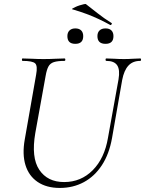

<svg xmlns="http://www.w3.org/2000/svg" viewBox="-20 -913 715 946"><path d="M564 -522Q572 -569 557.5 -591Q543 -613 504 -613Q500 -613 500 -619Q500 -625 504 -625Q524 -625 545 -623.5Q566 -622 591 -622Q613 -622 634 -623.5Q655 -625 671 -625Q675 -625 675 -619Q675 -613 671 -613Q634 -613 612.5 -589.5Q591 -566 582 -519L532 -233Q518 -154 482 -99Q446 -44 393 -15.5Q340 13 275 13Q209 13 165.5 -16.5Q122 -46 105.5 -99.5Q89 -153 102 -226L158 -545Q166 -588 153.5 -600.5Q141 -613 91 -613Q88 -613 88 -619Q88 -625 91 -625Q113 -625 139.5 -623.5Q166 -622 194 -622Q226 -622 252.5 -623.5Q279 -625 298 -625Q302 -625 302 -619Q302 -613 298 -613Q264 -613 245.5 -607Q227 -601 218.5 -585Q210 -569 205 -540L154 -258Q133 -137 173.5 -76.5Q214 -16 296 -16Q379 -16 437 -74.5Q495 -133 512 -234ZM500 -697Q460 -697 460 -735Q460 -753 470.5 -763Q481 -773 500 -773Q519 -773 529 -763Q539 -753 539 -735Q539 -697 500 -697ZM351 -697Q312 -697 312 -735Q312 -753 322.5 -763Q333 -773 351 -773Q370 -773 380 -763Q390 -753 390 -735Q390 -697 351 -697ZM523 -790Q496 -805 467.5 -818.5Q439 -832 407 -844Q375 -856 337 -867Q332 -868 337 -871Q342 -874 351.5 -878.5Q361 -883 372 -886.5Q383 -890 392 -892Q401 -894 403 -893Q433 -870 462.5 -846.5Q492 -823 529 -800Q533 -799 530 -793.5Q527 -788 523 -790Z"/></svg>

Font: Cormorant Light
Style: Italic
Weight: 300
Italic angle: -10°
Designer: Christian Thalmann (Catharsis Fonts)
Foundry: Catharsis Fonts
Version: Version 4.000